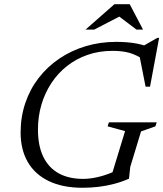

<svg xmlns="http://www.w3.org/2000/svg" viewBox="-20 -878 772 908"><path d="M373 -32Q402.5 -32 436.2 -39.2Q470 -46.5 501.8 -59.2Q533.5 -72 555 -88.5L501.5 -28.5L571.5 -258L489 -280.5L495 -299.5H721L715 -280.5L647 -256.5L596 -88.5L590 -33Q557.5 -18.5 521 -8.8Q484.5 1 446.5 5.5Q408.5 10 371 10Q276 10 210.5 -21.8Q145 -53.5 111.2 -112Q77.5 -170.5 77.5 -251Q77.5 -325.5 99.8 -391Q122 -456.5 163 -509.5Q204 -562.5 260.5 -600.8Q317 -639 385 -659.5Q453 -680 529.5 -680Q555.5 -680 581 -678Q606.5 -676 631.5 -671Q656.5 -666 681 -656.5L651.5 -657.5L724 -699H732.5L689.5 -468H668.5L639.5 -615L664 -593Q626.5 -618 593 -627.8Q559.5 -637.5 512 -637.5Q449 -637.5 394.8 -618.8Q340.5 -600 297 -565.8Q253.5 -531.5 222.8 -484.8Q192 -438 175.8 -382.5Q159.5 -327 159.5 -265.5Q159.5 -188.5 184.8 -136.5Q210 -84.5 257.8 -58.2Q305.5 -32 373 -32ZM384.5 -738 521 -858H593.5L656.5 -738H625.5L539.5 -803H551L425.5 -738Z"/></svg>

Font: Newsreader 18pt
Style: Italic
Weight: 400
Italic angle: -17°
Version: Version 1.003